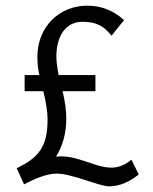

<svg xmlns="http://www.w3.org/2000/svg" viewBox="-20 -643 540 678"><path d="M65 8C112 -17 151 -30 180 -30C235 -30 329 15 366 15C400 15 435 1 470 -27L444 -79C421 -60 398 -51 373 -51C314 -51 251 -98 178 -90C202 -129 214 -173 214 -224C214 -251 210 -284 201 -321H317V-378H187C182 -405 179 -426 179 -443C179 -519 215 -566 270 -566C330 -566 351 -544 374 -517L418 -572C381 -606 337 -623 288 -623C192 -623 112 -551 112 -442C112 -422 114 -401 119 -378H67V-321H133C143 -280 148 -247 148 -222C148 -128 120 -88 39 -49Z"/></svg>

Font: Inconsolata
Style: Regular
Weight: 400
Monospace: yes
Designer: Raph Levien, Cyreal, Brenton Simpson
Foundry: Raph Levien, Cyreal, Google
Version: Version 3.100